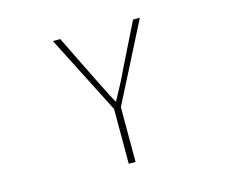

<svg xmlns="http://www.w3.org/2000/svg" viewBox="-101 -868 1203 1009"><g transform="rotate(-15 500.0 -363.0)"><path d="M481 0H518V-298L736 -726H699L583 -492C559 -439 531 -388 502 -335H498C469 -388 445 -439 418 -492L303 -726H263L481 -298Z"/></g></svg>

Font: Harano Aji Gothic K1 ExtraLight
Style: Regular
Weight: 250
Foundry: Masamichi Hosoda
Version: HaranoAjiGothicK1-ExtraLight version 20230610;ttx 4.39.4